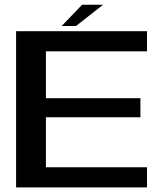

<svg xmlns="http://www.w3.org/2000/svg" viewBox="-20 -810 722 830"><path d="M49.5 0V-675H615.5V-588H178.5V-385.5H587V-303H178.5V-87H615.5V0ZM246.5 -697.5 335 -789.5H425.5L308.5 -697.5Z"/></svg>

Font: Anybody ExtraExpanded Medium
Style: Regular
Weight: 500
Width: 8
Designer: Tyler Finck
Foundry: Etcetera Type Company
Version: Version 1.010; ttfautohint (v1.8.3) -l 8 -r 50 -G 200 -x 14 